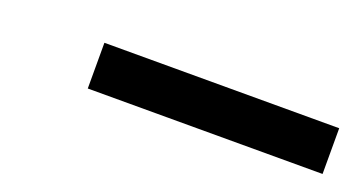

<svg xmlns="http://www.w3.org/2000/svg" viewBox="-23 -816 546 292"><g transform="rotate(20 250.0 -670.0)"><path d="M115 -633V-707H495V-633Z"/></g></svg>

Font: Iosevka Term Curly Semibold
Style: Italic
Weight: 600
Italic angle: -9°
Designer: Belleve Invis
Foundry: Belleve Invis
Version: Version 32.3.0